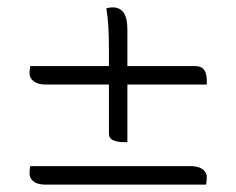

<svg xmlns="http://www.w3.org/2000/svg" viewBox="-20 -600 640 520"><path d="M268 -577Q273 -579 277 -579.5Q281 -580 285 -580Q305 -580 315 -565.5Q325 -551 325 -520Q325 -482 325 -444Q325 -406 325 -367.5Q325 -329 325 -291Q325 -253 325 -215Q323 -215 320 -215Q317 -215 315 -215Q299 -215 287 -220Q275 -225 275 -238Q275 -277 275 -315.5Q275 -354 275 -392.5Q275 -431 275 -470Q275 -501 273.5 -527.5Q272 -554 268 -577ZM62 -421H507Q519 -421 526 -417Q533 -413 536.5 -404Q540 -395 540 -381Q540 -379 540 -376Q540 -373 540 -371H103Q84 -371 72 -379.5Q60 -388 60 -401Q60 -406 60.5 -411.5Q61 -417 62 -421ZM62 -150H497Q510 -150 519.5 -146.5Q529 -143 534.5 -136Q540 -129 540 -120Q540 -116 539.5 -110.5Q539 -105 538 -100H103Q90 -100 80.5 -103.5Q71 -107 65.5 -114Q60 -121 60 -130Q60 -136 60.5 -141Q61 -146 62 -150Z"/></svg>

Font: Recursive Monospace Casual Light
Style: Regular
Weight: 300
Version: Version 1.047